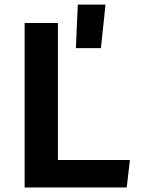

<svg xmlns="http://www.w3.org/2000/svg" viewBox="-20 -832 660 852"><path d="M89.3 -730H236.9V0H89.3ZM163.1 -122.1H556.5L542.3 0H163.1ZM325.2 -811.5H448.2L427.8 -618.5H316.8Z"/></svg>

Font: Monaspace Krypton Var ExLight
Style: Regular
Weight: 200
Designer: Riley Cran and the Lettermatic Team
Version: Version 1.200 (Monaspace Krypton Var)